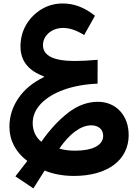

<svg xmlns="http://www.w3.org/2000/svg" viewBox="-20 -650 779 1084"><path d="M213.4 150.4C180.7 124.5 164.6 86.9 164.6 44.4C164.6 4.4 180.2 -31.7 210.9 -64.5C272.9 -128.9 386.2 -171.9 530.8 -177.7L531.2 -312.5C481.9 -308.1 439.5 -305.7 402.8 -305.7C282.7 -305.7 222.7 -335.4 222.7 -395C222.7 -422.4 233.9 -445.3 255.9 -464.4C277.8 -482.9 304.7 -492.2 337.4 -492.2C373 -492.2 412.1 -479 455.1 -452.1L516.1 -561C459 -607.4 398.4 -630.4 334.5 -630.4C290.5 -630.4 250.5 -619.6 214.4 -597.7C178.2 -575.7 149.4 -546.9 127.9 -510.3C106.4 -473.6 95.7 -432.6 95.7 -387.2C95.7 -307.1 139.6 -251 227.5 -219.2V-214.4C165.5 -184.6 117.7 -145 84 -95.7C50.3 -46.4 33.2 7.3 33.2 65.4C33.2 143.1 69.3 210.4 134.3 258.8L66.9 345.7L168.5 413.6L231.9 313C280.8 333 335.9 343.3 397.5 343.3C587.9 343.3 706.5 253.4 706.5 112.3C706.5 1.5 634.8 -75.2 532.7 -75.2C474.1 -75.2 418 -54.7 364.3 -13.2C310.5 28.8 260.3 83 213.4 150.4ZM314.9 189C371.1 107.4 434.6 57.6 495.1 57.6C535.6 57.6 562.5 80.1 562.5 116.7C562.5 169.4 504.9 200.7 403.8 200.7C371.1 200.7 341.3 196.8 314.9 189Z"/></svg>

Font: Estedad Bold
Style: Regular
Weight: 700
Designer: Amin Abedi
Version: Version 7.3